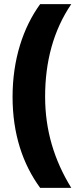

<svg xmlns="http://www.w3.org/2000/svg" viewBox="-20 -754 376 932"><path d="M41 -284C41 -105 90 42 175 158H326C243 23 199 -121 199 -285C199 -454 239 -606 326 -734H175C92 -620 41 -465 41 -284Z"/></svg>

Font: Noto Sans Georgian Condensed Black
Style: Regular
Weight: 900
Width: 3
Designer: Monotype Design Team, Akaki Razmadze
Foundry: Google LLC
Version: Version 2.005